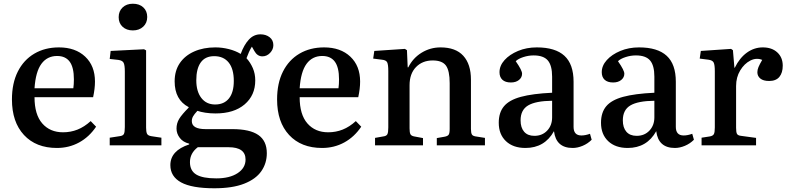

<svg xmlns="http://www.w3.org/2000/svg" viewBox="-20 -779 4224 1029"><path d="M285 14Q173 14 108.5 -55.5Q44 -125 44 -246Q44 -333 75.5 -395.5Q107 -458 164 -491.5Q221 -525 296 -525Q384 -525 436.5 -475.5Q489 -426 489 -342Q489 -304 479 -258H165Q165 -165 206.5 -117.5Q248 -70 318 -70Q359 -70 395.5 -84.5Q432 -99 466 -130L495 -100Q458 -45 404 -15.5Q350 14 285 14ZM165 -306H373Q376 -327 376 -354Q376 -418 353.5 -448.5Q331 -479 286 -479Q233 -479 202 -437Q171 -395 165 -306Z M692 -616Q658 -616 637 -635.5Q616 -655 616 -687Q616 -719 637 -739Q658 -759 692 -759Q727 -759 748 -739.5Q769 -720 769 -688Q769 -656 747.5 -636Q726 -616 692 -616ZM568 0V-41L620 -49Q639 -51 644 -61Q649 -71 649 -98V-395Q649 -430 642.5 -442.5Q636 -455 614 -458L568 -463L573 -506L752 -515L763 -509V-95Q763 -74 767.5 -63Q772 -52 792 -49L845 -41V0Z M1129 230Q1008 230 950.5 198.5Q893 167 893 106Q893 28 994 -5V-9Q961 -17 943.5 -40Q926 -63 926 -90Q926 -118 940 -141.5Q954 -165 991 -202V-205Q916 -244 916 -343Q916 -400 943.5 -440.5Q971 -481 1020.5 -503Q1070 -525 1134 -525Q1170 -525 1206 -516Q1242 -507 1270 -490Q1288 -539 1314 -567Q1340 -595 1376 -595Q1405 -595 1425 -579.5Q1445 -564 1445 -537Q1445 -514 1427.5 -495.5Q1410 -477 1386 -477Q1359 -477 1343 -506L1330 -529Q1321 -515 1314.5 -500.5Q1308 -486 1301 -467Q1322 -444 1335 -414Q1348 -384 1348 -348Q1348 -268 1291 -219.5Q1234 -171 1135 -171Q1106 -171 1080.5 -175Q1055 -179 1038 -185Q1021 -167 1014.5 -155Q1008 -143 1008 -130Q1008 -87 1082 -87H1225Q1319 -87 1364.5 -55.5Q1410 -24 1410 42Q1410 96 1380.5 138.5Q1351 181 1288.5 205.5Q1226 230 1129 230ZM1133 -219Q1181 -219 1207 -251.5Q1233 -284 1233 -345Q1233 -410 1205.5 -444Q1178 -478 1128 -478Q1080 -478 1056 -444.5Q1032 -411 1032 -349Q1032 -289 1059 -254Q1086 -219 1133 -219ZM1139 177Q1211 177 1253.5 149Q1296 121 1296 76Q1296 10 1205 10H1040Q998 42 998 90Q998 136 1032 156.5Q1066 177 1139 177Z M1706 14Q1594 14 1529.5 -55.5Q1465 -125 1465 -246Q1465 -333 1496.5 -395.5Q1528 -458 1585 -491.5Q1642 -525 1717 -525Q1805 -525 1857.5 -475.5Q1910 -426 1910 -342Q1910 -304 1900 -258H1586Q1586 -165 1627.5 -117.5Q1669 -70 1739 -70Q1780 -70 1816.5 -84.5Q1853 -99 1887 -130L1916 -100Q1879 -45 1825 -15.5Q1771 14 1706 14ZM1586 -306H1794Q1797 -327 1797 -354Q1797 -418 1774.5 -448.5Q1752 -479 1707 -479Q1654 -479 1623 -437Q1592 -395 1586 -306Z M1990 0V-40L2035 -48Q2051 -50 2056 -59.5Q2061 -69 2061 -96V-398Q2061 -433 2055 -445Q2049 -457 2027 -459L1980 -465L1986 -506L2150 -517L2161 -510L2165 -418H2168Q2193 -468 2239.5 -496.5Q2286 -525 2341 -525Q2422 -525 2463 -480Q2504 -435 2504 -352V-88Q2504 -66 2509.5 -57.5Q2515 -49 2535 -47L2579 -40V0H2321V-39L2361 -46Q2379 -49 2384.5 -57Q2390 -65 2390 -88V-333Q2390 -400 2370 -427.5Q2350 -455 2299 -455Q2244 -455 2209.5 -419.5Q2175 -384 2175 -322V-91Q2175 -69 2179.5 -60Q2184 -51 2199 -48L2247 -39V0Z M2796 14Q2730 14 2691.5 -22.5Q2653 -59 2653 -121Q2653 -176 2681 -209.5Q2709 -243 2771.5 -260Q2834 -277 2939 -282V-368Q2939 -428 2916 -455Q2893 -482 2840 -482Q2812 -482 2784.5 -473Q2757 -464 2744 -451Q2762 -425 2770 -409Q2778 -393 2778 -384Q2778 -364 2761.5 -350.5Q2745 -337 2718 -337Q2688 -337 2672.5 -351.5Q2657 -366 2657 -392Q2657 -427 2684 -457Q2711 -487 2756.5 -506Q2802 -525 2857 -525Q2956 -525 3005 -480Q3054 -435 3054 -341V-99Q3054 -53 3096 -53Q3117 -53 3142 -62L3151 -30Q3130 -9 3102.5 2.5Q3075 14 3049 14Q2960 14 2949 -76Q2899 14 2796 14ZM2844 -51Q2886 -51 2912.5 -79Q2939 -107 2939 -150V-239Q2851 -238 2810.5 -214Q2770 -190 2770 -134Q2770 -95 2789 -73Q2808 -51 2844 -51Z M3344 14Q3278 14 3239.5 -22.5Q3201 -59 3201 -121Q3201 -176 3229 -209.5Q3257 -243 3319.5 -260Q3382 -277 3487 -282V-368Q3487 -428 3464 -455Q3441 -482 3388 -482Q3360 -482 3332.5 -473Q3305 -464 3292 -451Q3310 -425 3318 -409Q3326 -393 3326 -384Q3326 -364 3309.5 -350.5Q3293 -337 3266 -337Q3236 -337 3220.5 -351.5Q3205 -366 3205 -392Q3205 -427 3232 -457Q3259 -487 3304.5 -506Q3350 -525 3405 -525Q3504 -525 3553 -480Q3602 -435 3602 -341V-99Q3602 -53 3644 -53Q3665 -53 3690 -62L3699 -30Q3678 -9 3650.5 2.5Q3623 14 3597 14Q3508 14 3497 -76Q3447 14 3344 14ZM3392 -51Q3434 -51 3460.5 -79Q3487 -107 3487 -150V-239Q3399 -238 3358.5 -214Q3318 -190 3318 -134Q3318 -95 3337 -73Q3356 -51 3392 -51Z M3740 0V-41L3785 -48Q3801 -51 3806 -60.5Q3811 -70 3811 -96V-397Q3811 -431 3805 -443.5Q3799 -456 3777 -459L3730 -465L3736 -506L3898 -517L3908 -510L3916 -416H3918Q3944 -469 3983 -497Q4022 -525 4068 -525Q4117 -525 4146 -498Q4175 -471 4175 -427Q4175 -389 4157 -367Q4139 -345 4102 -345Q4071 -345 4055 -358Q4039 -371 4039 -392Q4039 -405 4045 -419.5Q4051 -434 4065 -458Q4034 -471 4001.5 -454.5Q3969 -438 3947 -401.5Q3925 -365 3925 -318V-94Q3925 -71 3929.5 -62Q3934 -53 3951 -51L4032 -40V0Z"/></svg>

Font: Literata 36pt Medium
Style: Regular
Weight: 500
Designer: Latin by Veronika Burian and Jose Scaglione. Greek by Irene Vlachou. Cyrillic by Vera Evstafieva.
Foundry: TypeTogether
Version: Version 3.002